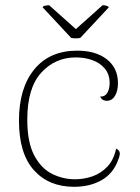

<svg xmlns="http://www.w3.org/2000/svg" viewBox="-20 -707 539 739"><path d="M265 12Q168 12 110.5 -52Q53 -116 53 -243Q53 -368 112 -440Q171 -512 277 -512Q349 -512 391.5 -478.5Q434 -445 434 -387Q434 -357 422.5 -338Q411 -319 391 -319Q384 -319 377.5 -322Q371 -325 365 -335Q385 -335 393.5 -350.5Q402 -366 402 -387Q402 -421 383.5 -443Q365 -465 335.5 -475.5Q306 -486 272 -486Q192 -486 138.5 -427Q85 -368 85 -247Q85 -159 112 -108.5Q139 -58 181 -37.5Q223 -17 268 -17Q304 -17 336.5 -28.5Q369 -40 393.5 -66Q418 -92 427 -135Q436 -131 440 -122.5Q444 -114 435 -92Q416 -39 371 -13.5Q326 12 265 12ZM169 -687 272 -595 375 -687Q380 -687 387.5 -685.5Q395 -684 399 -679L289 -561Q283 -560 277.5 -559.5Q272 -559 266 -559.5Q260 -560 254 -561L144 -679Q146 -684 155.5 -685.5Q165 -687 169 -687Z"/></svg>

Font: Arima Thin
Style: Regular
Weight: 100
Designer: Joana Correia and Natanael Gama
Foundry: NDISCOVER
Version: Version 1.101;gftools[0.9.23]